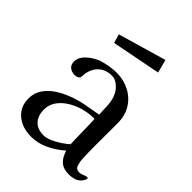

<svg xmlns="http://www.w3.org/2000/svg" viewBox="-218 -872 981 981"><g transform="rotate(45 272.0 -381.5)"><path d="M355 -116Q353 -160 352.5 -205Q352 -250 350 -294H341Q310 -294 274 -284.5Q238 -275 206 -256Q174 -237 153.5 -209Q133 -181 133 -145Q133 -101 156.5 -75.5Q180 -50 225 -50Q245 -50 270 -61Q295 -72 318 -87.5Q341 -103 355 -116ZM540 -52Q540 -45 533.5 -35.5Q527 -26 522 -21Q509 -9 492 -4.5Q475 0 458 0Q417 0 395 -20Q373 -40 362 -77Q325 -44 279.5 -22Q234 0 183 0Q144 0 111 -14.5Q78 -29 57.5 -58Q37 -87 37 -128Q37 -168 57 -198Q77 -228 108 -249Q139 -270 172 -283Q215 -301 260.5 -309.5Q306 -318 351 -326Q350 -356 348 -393Q346 -430 332 -457Q322 -478 301.5 -495.5Q281 -513 256 -513Q214 -513 187 -489Q160 -465 152 -424Q151 -417 151 -409Q151 -401 149 -395Q147 -388 137.5 -384Q128 -380 121 -380Q99 -380 83.5 -391.5Q68 -403 68 -427Q68 -440 72 -449Q78 -466 93.5 -481.5Q109 -497 128.5 -508.5Q148 -520 164 -525Q186 -532 213 -536.5Q240 -541 262 -541Q315 -541 357.5 -518.5Q400 -496 424.5 -456Q449 -416 449 -361V-330Q449 -272 448.5 -214.5Q448 -157 451 -99Q453 -80 459 -62.5Q465 -45 489 -45Q501 -45 512.5 -51Q524 -57 533 -57Q540 -57 540 -52ZM412 -691 146 -639 132 -687 393 -763Z"/></g></svg>

Font: Kaisei Tokumin Medium
Style: Regular
Weight: 500
Designer: Font-Kai,
Foundry: KAZUO KANAI
Version: Version 5.003